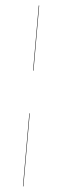

<svg xmlns="http://www.w3.org/2000/svg" viewBox="-66 -809 351 1089"><g transform="rotate(5 109.5 -265.0)"><path d="M109 -779.9H111.5V-409H109ZM109 -166H111.5V250H109Z"/></g></svg>

Font: Bodoni* 72pt Fatface
Style: Regular
Weight: 900
Version: Version 2.3